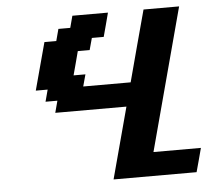

<svg xmlns="http://www.w3.org/2000/svg" viewBox="-58 -941 1178 1008"><g transform="rotate(-5 531.0 -437.5)"><path d="M500 0H937.5Q943.4 -21 954.6 -62.5Q965.8 -104 971.2 -125H721.2L921.9 -875H734.4Q717.3 -812.5 683.8 -687.5Q650.4 -562.5 633.8 -500H383.8L400.9 -562.5H338.4Q344.2 -583.5 355.2 -625Q366.2 -666.5 371.6 -687.5H434.1L451.2 -750H513.7Q519.5 -771 530.5 -812.5Q541.5 -854 546.9 -875H359.4L342.8 -812.5H280.3L263.7 -750H201.2Q189.9 -708.5 167.5 -625Q145 -541.5 133.8 -500H196.3L179.7 -437.5H242.2L225.6 -375H600.6Q584 -312.5 550.3 -187.5Q516.6 -62.5 500 0Z"/></g></svg>

Font: Faithful 32x
Style: SemiboldOblique
Weight: 400
Foundry: Faithful Resource Pack
Version: Version 1.0; January 27, 2023